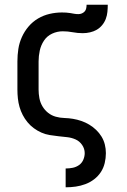

<svg xmlns="http://www.w3.org/2000/svg" viewBox="-20 -581 540 816"><path d="M259 215V135H260Q275 135 289.5 132Q304 129 316 120.5Q328 112 334 98Q340 84 340 70Q340 51 329 35Q318 19 301 11.5Q284 4 265.5 2Q247 0 228.5 -2Q210 -4 191.5 -7Q173 -10 156 -17.5Q139 -25 124 -36Q109 -47 97 -61.5Q85 -76 76.5 -92.5Q68 -109 63 -126.5Q58 -144 56 -162.5Q54 -181 54 -200V-320Q54 -347 58 -373Q62 -399 73 -423.5Q84 -448 101.5 -468.5Q119 -489 142 -502.5Q165 -516 191 -522Q217 -528 243 -528Q252 -528 261 -527.5Q270 -527 278.5 -525.5Q287 -524 295.5 -522.5Q304 -521 313 -521Q321 -521 328 -524Q335 -527 340 -532.5Q345 -538 346.5 -546Q348 -554 348 -561H438Q438 -546 436.5 -530.5Q435 -515 429.5 -500.5Q424 -486 414 -474Q404 -462 391 -454.5Q378 -447 362.5 -443.5Q347 -440 332 -440Q310 -440 289 -444Q268 -448 247 -448Q223 -448 201.5 -438Q180 -428 167 -408.5Q154 -389 149 -366Q144 -343 144 -320V-200Q144 -182 147.5 -163.5Q151 -145 160.5 -129Q170 -113 184.5 -101.5Q199 -90 217 -85Q235 -80 253.5 -79.5Q272 -79 290 -76Q308 -73 325.5 -67Q343 -61 359 -51.5Q375 -42 388.5 -29Q402 -16 411.5 -0.5Q421 15 425.5 33Q430 51 430 70Q430 91 425 112Q420 133 408.5 150.5Q397 168 380 181Q363 194 343 201.5Q323 209 302 212Q281 215 260 215Z"/></svg>

Font: Iosevka SS18 Medium
Style: Regular
Weight: 500
Monospace: yes
Designer: Belleve Invis
Foundry: Belleve Invis
Version: Version 25.1.1; ttfautohint (v1.8.4)